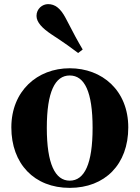

<svg xmlns="http://www.w3.org/2000/svg" viewBox="-20 -894 677 931"><path d="M318 17C489 17 602 -97 602 -276C602 -455 476 -563 318 -563C161 -563 35 -453 35 -276C35 -100 146 17 318 17ZM318 -18C247 -18 207 -100 207 -274C207 -449 247 -528 318 -528C390 -528 429 -449 429 -274C429 -100 390 -18 318 -18ZM381 -654C359 -691 338 -729 298 -807C273 -854 247 -874 213 -874C186 -874 157 -852 157 -817C157 -786 185 -757 230 -727C296 -684 327 -661 359 -637Z"/></svg>

Font: Source Han Serif KR Heavy
Style: Regular
Weight: 900
Designer: Ryoko NISHIZUKA 西塚涼子 (kana & ideographs); Frank Grießhammer (Latin, Greek & Cyrillic); Wenlong ZHANG 张文龙 (bopomofo); San
Foundry: Adobe
Version: Version 2.001;hotconv 1.1.0;makeotfexe 2.6.0